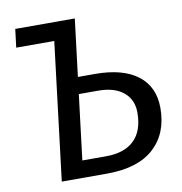

<svg xmlns="http://www.w3.org/2000/svg" viewBox="-78 -762 792 835"><g transform="rotate(-10 318.0 -344.5)"><path d="M276 -436H351Q474 -436 540 -385.5Q606 -335 606 -241Q606 -129 535.5 -64.5Q465 0 328 0H128L202 -608H34L44 -689H307ZM337 -75Q418 -75 461 -116.5Q504 -158 504 -239Q504 -296 464 -329Q424 -362 352 -362H267L232 -75Z"/></g></svg>

Font: Yekcdsyqcyvpieeyorgstswgcgt
Style: Regular
Weight: 400
Italic angle: -8°
Designer: Carrois Corporate & Edenspiekermann
Foundry: Carrois Corporate GbR & Edenspiekermann AG
Version: Version 2.001